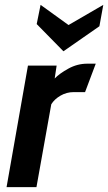

<svg xmlns="http://www.w3.org/2000/svg" viewBox="-20 -770 445 790"><path d="M7 0 95 -500H213L205 -447Q224 -467 261 -487.5Q298 -508 339 -508H374L330 -391H283Q254 -391 229 -376.5Q204 -362 191 -341L130 0ZM241 -559 131 -671 147 -750 262 -667 405 -750 389 -662Z"/></svg>

Font: Cabin VF Beta
Style: Italic
Weight: 400
Italic angle: -7°
Designer: Pablo Impallari
Foundry: Pablo Impallari. http://www.impallari.com Igino Marini. http://www.ikern.com
Version: Version 2.300